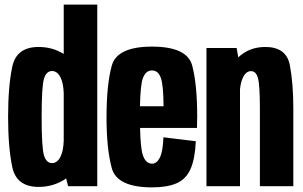

<svg xmlns="http://www.w3.org/2000/svg" viewBox="-20 -805 1312 830"><path d="M274.5 0 266 -33.5Q213 3 147 3Q51 3 33 -83Q15 -169 15 -300Q15 -431 33 -516.5Q51 -602 147 -602Q206.5 -602 255.5 -572V-785H400.5V0ZM255.5 -197V-402Q254 -446 241.5 -470.5Q227.5 -498 205 -498Q180.5 -498 170.2 -465Q160 -432 160 -299.5Q160 -166 170.2 -133Q180.5 -100 205 -100Q227.5 -100 241.5 -127.5Q254 -152 255.5 -197Z M637.5 5Q485.5 5 463 -78.8Q440.5 -162.5 440.5 -297.5Q440.5 -439 463.2 -521.2Q486 -603.5 637 -603.5Q789.5 -603.5 811 -521.2Q832.5 -439 832.5 -300.5Q832.5 -274 831.5 -252H585.5Q587.5 -163.5 597.5 -134.5Q610 -97.5 637.5 -97.5Q657.5 -97.5 670.8 -123.2Q684 -149 686.5 -211.5L826.5 -194.5Q823 -117.5 803.5 -74Q784 -30.5 743.5 -12.8Q703 5 637.5 5ZM585 -345.5H687Q686.5 -436.5 675.5 -467.5Q664 -500.5 637 -500.5Q610 -500.5 597.5 -466.5Q587 -438.5 585 -345.5Z M872.5 0V-597.5H1003L1010 -557Q1057.5 -602 1127 -602Q1218 -602 1233 -523Q1248 -444 1248 -336.5V0H1103.5V-333.5Q1103.5 -437 1095.2 -467.2Q1087 -497.5 1065 -497.5Q1042.5 -497.5 1029 -467Q1020.5 -448 1017.5 -419.5V0Z"/></svg>

Font: Anybody Condensed Regular
Style: Bold
Weight: 700
Width: 3
Designer: Tyler Finck
Foundry: Etcetera Type Company
Version: Version 1.010; ttfautohint (v1.8.3) -l 8 -r 50 -G 200 -x 14 